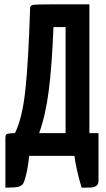

<svg xmlns="http://www.w3.org/2000/svg" viewBox="-20 -720 490 887"><path d="M49 -105Q13 -104 9 -99Q5 -95 5 -85V147Q49 147 66.5 142.5Q84 138 91 120Q106 81 115 0H324Q330 55 357 147Q390 147 403 146Q416 145 425.5 138Q435 131 435 115V-105H393V-700H231Q147 -700 133 -697.5Q119 -695 119 -681Q119 -681 119 -680Q111 -426 96.5 -298Q82 -170 49 -105ZM161 -105Q191 -189 205.5 -303Q220 -417 227 -595H283V-105Z"/></svg>

Font: Yanone Kaffeesatz Bold
Style: Regular
Weight: 700
Designer: Yanone (Cyrillic: Daniel Pouzeot)
Foundry: Yanone
Version: Version 1.003;PS 001.003;hotconv 1.0.88;makeotf.lib2.5.64775